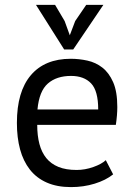

<svg xmlns="http://www.w3.org/2000/svg" viewBox="-20 -752 548 784"><path d="M49 0ZM442 -40Q412 -16 366.5 -2Q321 12 270 12Q213 12 171 -6.5Q129 -25 102 -59.5Q75 -94 62 -142Q49 -190 49 -250Q49 -378 106 -445Q163 -512 269 -512Q303 -512 337 -504.5Q371 -497 398 -476Q425 -455 442 -416.5Q459 -378 459 -315Q459 -282 453 -242H132Q132 -198 141 -164Q150 -130 169 -106.5Q188 -83 218.5 -70.5Q249 -58 293 -58Q327 -58 361 -70Q395 -82 412 -98ZM270 -442Q211 -442 175.5 -411Q140 -380 133 -305H381Q381 -381 352 -411.5Q323 -442 270 -442ZM279 -550H242L127 -732H205L244 -666L265 -608L287 -666L332 -732H402Z"/></svg>

Font: PT Sans
Style: Regular
Weight: 400
Version: Version 2.003W OFL; ttfautohint (v1.6)